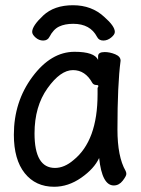

<svg xmlns="http://www.w3.org/2000/svg" viewBox="-20 -690 540 734"><path d="M187 24Q116 24 74.5 -28Q33 -80 33 -175Q33 -301 104 -396.5Q175 -492 265 -492Q341 -492 355 -461V-475Q355 -491 380 -491Q400 -491 420.5 -482.5Q441 -474 441 -458Q429 -368 429 -195Q429 -91 460 -37Q463 -31 463 -25Q463 -17 449 1Q435 19 415 19Q370 19 359 -86Q340 -45 290.5 -10.5Q241 24 187 24ZM190 -48Q226 -48 261 -78Q353 -152 353 -330V-354Q356 -358 356 -361Q356 -365 349 -365Q338 -365 333 -373Q306 -422 259 -422Q211 -422 161.5 -352.5Q112 -283 112 -180Q112 -48 190 -48ZM145 -535Q129 -535 116 -546.5Q103 -558 103 -568Q103 -591 145 -630.5Q187 -670 259 -670Q331 -670 379 -625Q419 -590 419 -568Q419 -558 405 -546.5Q391 -535 375 -535Q358 -535 351 -549Q325 -599 260 -599Q228 -599 206 -588.5Q184 -578 169 -549Q162 -535 145 -535Z"/></svg>

Font: LXGW WenKai Mono TC
Style: Bold
Weight: 700
Designer: LXGW / Fontworks Inc.
Foundry: LXGW / Fontworks Inc.
Version: Version 1.330